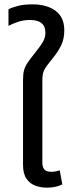

<svg xmlns="http://www.w3.org/2000/svg" viewBox="-20 -854 329 884"><path d="M196 10Q168 10 143 1Q118 -8 102 -31Q86 -54 86 -95V-486Q86 -514 91 -531.5Q96 -549 107.5 -566Q119 -583 140 -609Q165 -640 177 -660Q189 -680 189 -704Q189 -762 118 -762Q87 -762 61.5 -753Q36 -744 19 -735V-811Q33 -819 61.5 -826.5Q90 -834 129 -834Q195 -834 235.5 -804.5Q276 -775 276 -714Q276 -674 261 -644Q246 -614 226 -590Q209 -568 197.5 -553.5Q186 -539 180.5 -524Q175 -509 175 -484V-106Q175 -83 185 -73Q195 -63 216 -63Q227 -63 237 -65Q247 -67 255 -70L267 -5Q248 4 230.5 7Q213 10 196 10Z"/></svg>

Font: Noto Sans Living
Style: Regular
Weight: 400
Designer: Monotype Design Team
Foundry: Monotype Imaging Inc.
Version: Version 2.013; ttfautohint (v1.8.4.7-5d5b)